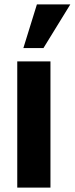

<svg xmlns="http://www.w3.org/2000/svg" viewBox="-20 -859 342 879"><path d="M59 0V-578H211V0ZM87 -639 149 -839H302L179 -639Z"/></svg>

Font: Oswald SemiBold
Style: Regular
Weight: 600
Designer: Vernon Adams
Foundry: Vernon Adams
Version: Version 4.100; ttfautohint (v1.8.1.43-b0c9)